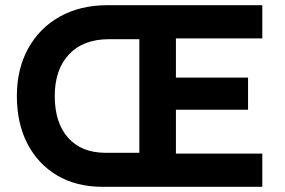

<svg xmlns="http://www.w3.org/2000/svg" viewBox="-20 -720 1097 740"><path d="M375 0Q274 0 200 -44Q126 -88 85.5 -166.5Q45 -245 45 -350Q45 -454 88.5 -533Q132 -612 210.5 -656Q289 -700 395 -700H991V-572H658V-421H936V-297H658V-128H991V0ZM191 -350Q191 -247 242.5 -189Q294 -131 388 -131H517V-569H401Q301 -569 246 -510.5Q191 -452 191 -350Z"/></svg>

Font: Lexend SemiBold
Style: Regular
Weight: 600
Designer: Bonnie Shaver-Troup, Thomas Jockin
Foundry: Lexend
Version: Version 1.005; ttfautohint (v1.8.3)